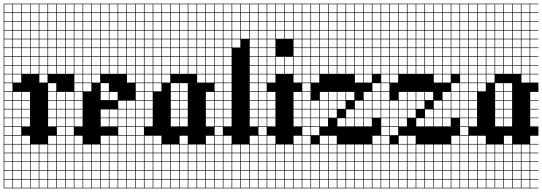

<svg xmlns="http://www.w3.org/2000/svg" viewBox="-20 -785 2945 1043"><path d="M0 238.1V-765.1H381V-761.9H336.5V-717.5H381V-714.3H336.5V-669.8H381V-666.7H336.5V-622.2H381V-619H336.5V-574.6H381V-571.4H336.5V-527H381V-523.8H336.5V-479.4H381V-476.2H336.5V-431.7H381V-428.6H336.5V-384.1H381V-285.7H336.5V-241.3H381V-238.1H336.5V-193.7H381V-190.5H336.5V-146H381V-142.9H336.5V-98.4H381V-95.2H336.5V-50.8H381V-47.6H336.5V-3.2H381V0H336.5V44.4H381V47.6H336.5V92.1H381V95.2H336.5V139.7H381V142.9H336.5V187.3H381V190.5H336.5V234.9H381V238.1ZM288.9 -717.5H333.3V-761.9H288.9ZM193.7 -717.5H238.1V-761.9H193.7ZM146 -717.5H190.5V-761.9H146ZM98.4 -717.5H142.9V-761.9H98.4ZM50.8 -717.5H95.2V-761.9H50.8ZM241.3 -717.5H285.7V-761.9H241.3ZM3.2 -717.5H47.6V-761.9H3.2ZM288.9 -669.8H333.3V-714.3H288.9ZM193.7 -669.8H238.1V-714.3H193.7ZM146 -669.8H190.5V-714.3H146ZM98.4 -669.8H142.9V-714.3H98.4ZM50.8 -669.8H95.2V-714.3H50.8ZM241.3 -669.8H285.7V-714.3H241.3ZM3.2 -669.8H47.6V-714.3H3.2ZM241.3 -622.2H285.7V-666.7H241.3ZM3.2 -622.2H47.6V-666.7H3.2ZM193.7 -622.2H238.1V-666.7H193.7ZM288.9 -622.2H333.3V-666.7H288.9ZM146 -622.2H190.5V-666.7H146ZM98.4 -622.2H142.9V-666.7H98.4ZM50.8 -622.2H95.2V-666.7H50.8ZM3.2 -574.6H47.6V-619H3.2ZM193.7 -574.6H238.1V-619H193.7ZM288.9 -574.6H333.3V-619H288.9ZM146 -574.6H190.5V-619H146ZM98.4 -574.6H142.9V-619H98.4ZM50.8 -574.6H95.2V-619H50.8ZM241.3 -574.6H285.7V-619H241.3ZM3.2 -527H47.6V-571.4H3.2ZM193.7 -527H238.1V-571.4H193.7ZM288.9 -527H333.3V-571.4H288.9ZM146 -527H190.5V-571.4H146ZM98.4 -527H142.9V-571.4H98.4ZM50.8 -527H95.2V-571.4H50.8ZM241.3 -527H285.7V-571.4H241.3ZM193.7 -479.4H238.1V-523.8H193.7ZM3.2 -479.4H47.6V-523.8H3.2ZM288.9 -479.4H333.3V-523.8H288.9ZM146 -479.4H190.5V-523.8H146ZM98.4 -479.4H142.9V-523.8H98.4ZM50.8 -479.4H95.2V-523.8H50.8ZM241.3 -479.4H285.7V-523.8H241.3ZM3.2 -431.7H47.6V-476.2H3.2ZM193.7 -431.7H238.1V-476.2H193.7ZM241.3 -431.7H285.7V-476.2H241.3ZM98.4 -431.7H142.9V-476.2H98.4ZM50.8 -431.7H95.2V-476.2H50.8ZM288.9 -431.7H333.3V-476.2H288.9ZM146 -431.7H190.5V-476.2H146ZM193.7 -384.1H238.1V-428.6H193.7ZM241.3 -384.1H285.7V-428.6H241.3ZM3.2 -384.1H47.6V-428.6H3.2ZM98.4 -384.1H142.9V-428.6H98.4ZM50.8 -384.1H95.2V-428.6H50.8ZM288.9 -384.1H333.3V-428.6H288.9ZM146 -384.1H190.5V-428.6H146ZM193.7 -336.5H238.1V-381H193.7ZM50.8 -336.5H95.2V-381H50.8ZM3.2 -336.5H47.6V-381H3.2ZM241.3 -288.9H285.7V-333.3H241.3ZM3.2 -288.9H47.6V-333.3H3.2ZM98.4 -241.3H142.9V-285.7H98.4ZM50.8 -241.3H95.2V-285.7H50.8ZM241.3 -241.3H285.7V-285.7H241.3ZM288.9 -241.3H333.3V-285.7H288.9ZM3.2 -241.3H47.6V-285.7H3.2ZM98.4 -193.7H142.9V-238.1H98.4ZM241.3 -193.7H285.7V-238.1H241.3ZM50.8 -193.7H95.2V-238.1H50.8ZM288.9 -193.7H333.3V-238.1H288.9ZM3.2 -193.7H47.6V-238.1H3.2ZM98.4 -146H142.9V-190.5H98.4ZM288.9 -146H333.3V-190.5H288.9ZM50.8 -146H95.2V-190.5H50.8ZM3.2 -146H47.6V-190.5H3.2ZM241.3 -146H285.7V-190.5H241.3ZM50.8 -98.4H95.2V-142.9H50.8ZM241.3 -98.4H285.7V-142.9H241.3ZM288.9 -98.4H333.3V-142.9H288.9ZM98.4 -98.4H142.9V-142.9H98.4ZM3.2 -98.4H47.6V-142.9H3.2ZM95.2 -95.2H50.8V-50.8H95.2ZM3.2 -50.8H47.6V-95.2H3.2ZM288.9 -50.8H333.3V-95.2H288.9ZM50.8 -3.2H95.2V-47.6H50.8ZM3.2 -3.2H47.6V-47.6H3.2ZM288.9 -3.2H333.3V-47.6H288.9ZM241.3 -3.2H285.7V-47.6H241.3ZM98.4 -3.2H142.9V-47.6H98.4ZM3.2 44.4H47.6V0H3.2ZM288.9 44.4H333.3V0H288.9ZM50.8 44.4H95.2V0H50.8ZM241.3 44.4H285.7V0H241.3ZM146 44.4H190.5V0H146ZM98.4 44.4H142.9V0H98.4ZM193.7 44.4H238.1V0H193.7ZM193.7 92.1H238.1V47.6H193.7ZM146 92.1H190.5V47.6H146ZM98.4 92.1H142.9V47.6H98.4ZM241.3 92.1H285.7V47.6H241.3ZM288.9 92.1H333.3V47.6H288.9ZM50.8 92.1H95.2V47.6H50.8ZM3.2 92.1H47.6V47.6H3.2ZM98.4 139.7H142.9V95.2H98.4ZM288.9 139.7H333.3V95.2H288.9ZM241.3 139.7H285.7V95.2H241.3ZM50.8 139.7H95.2V95.2H50.8ZM193.7 139.7H238.1V95.2H193.7ZM3.2 139.7H47.6V95.2H3.2ZM146 139.7H190.5V95.2H146ZM146 187.3H190.5V142.9H146ZM98.4 187.3H142.9V142.9H98.4ZM288.9 187.3H333.3V142.9H288.9ZM241.3 187.3H285.7V142.9H241.3ZM50.8 187.3H95.2V142.9H50.8ZM193.7 187.3H238.1V142.9H193.7ZM3.2 187.3H47.6V142.9H3.2ZM98.4 234.9H142.9V190.5H98.4ZM146 234.9H190.5V190.5H146ZM288.9 234.9H333.3V190.5H288.9ZM241.3 234.9H285.7V190.5H241.3ZM50.8 234.9H95.2V190.5H50.8ZM193.7 234.9H238.1V190.5H193.7ZM3.2 234.9H47.6V190.5H3.2Z M333.3 238.1V-765.1H714.3V-761.9H669.8V-717.5H714.3V-714.3H669.8V-669.8H714.3V-666.7H669.8V-622.2H714.3V-619H669.8V-574.6H714.3V-571.4H669.8V-527H714.3V-523.8H669.8V-479.4H714.3V-476.2H669.8V-431.7H714.3V-428.6H669.8V-384.1H714.3V-381H669.8V-336.5H714.3V-238.1H669.8V-193.7H714.3V-190.5H669.8V-146H714.3V-142.9H669.8V-98.4H714.3V-95.2H669.8V-50.8H714.3V-47.6H669.8V-3.2H714.3V0H669.8V44.4H714.3V47.6H669.8V92.1H714.3V95.2H669.8V139.7H714.3V142.9H669.8V187.3H714.3V190.5H669.8V234.9H714.3V238.1ZM622.2 -717.5H666.7V-761.9H622.2ZM384.1 -717.5H428.6V-761.9H384.1ZM574.6 -717.5H619V-761.9H574.6ZM479.4 -717.5H523.8V-761.9H479.4ZM431.7 -717.5H476.2V-761.9H431.7ZM527 -717.5H571.4V-761.9H527ZM336.5 -717.5H381V-761.9H336.5ZM622.2 -669.8H666.7V-714.3H622.2ZM431.7 -669.8H476.2V-714.3H431.7ZM479.4 -669.8H523.8V-714.3H479.4ZM574.6 -669.8H619V-714.3H574.6ZM384.1 -669.8H428.6V-714.3H384.1ZM527 -669.8H571.4V-714.3H527ZM336.5 -669.8H381V-714.3H336.5ZM622.2 -622.2H666.7V-666.7H622.2ZM431.7 -622.2H476.2V-666.7H431.7ZM479.4 -622.2H523.8V-666.7H479.4ZM574.6 -622.2H619V-666.7H574.6ZM384.1 -622.2H428.6V-666.7H384.1ZM527 -622.2H571.4V-666.7H527ZM336.5 -622.2H381V-666.7H336.5ZM527 -574.6H571.4V-619H527ZM574.6 -574.6H619V-619H574.6ZM622.2 -574.6H666.7V-619H622.2ZM336.5 -574.6H381V-619H336.5ZM431.7 -574.6H476.2V-619H431.7ZM479.4 -574.6H523.8V-619H479.4ZM384.1 -574.6H428.6V-619H384.1ZM527 -527H571.4V-571.4H527ZM384.1 -527H428.6V-571.4H384.1ZM574.6 -527H619V-571.4H574.6ZM479.4 -527H523.8V-571.4H479.4ZM431.7 -527H476.2V-571.4H431.7ZM336.5 -527H381V-571.4H336.5ZM622.2 -527H666.7V-571.4H622.2ZM527 -479.4H571.4V-523.8H527ZM384.1 -479.4H428.6V-523.8H384.1ZM574.6 -479.4H619V-523.8H574.6ZM622.2 -479.4H666.7V-523.8H622.2ZM336.5 -479.4H381V-523.8H336.5ZM479.4 -479.4H523.8V-523.8H479.4ZM431.7 -479.4H476.2V-523.8H431.7ZM527 -431.7H571.4V-476.2H527ZM384.1 -431.7H428.6V-476.2H384.1ZM336.5 -431.7H381V-476.2H336.5ZM622.2 -431.7H666.7V-476.2H622.2ZM479.4 -431.7H523.8V-476.2H479.4ZM431.7 -431.7H476.2V-476.2H431.7ZM574.6 -431.7H619V-476.2H574.6ZM527 -384.1H571.4V-428.6H527ZM336.5 -384.1H381V-428.6H336.5ZM384.1 -384.1H428.6V-428.6H384.1ZM622.2 -384.1H666.7V-428.6H622.2ZM479.4 -384.1H523.8V-428.6H479.4ZM431.7 -384.1H476.2V-428.6H431.7ZM574.6 -384.1H619V-428.6H574.6ZM479.4 -336.5H523.8V-381H479.4ZM336.5 -336.5H381V-381H336.5ZM384.1 -336.5H428.6V-381H384.1ZM431.7 -336.5H476.2V-381H431.7ZM336.5 -288.9H381V-333.3H336.5ZM527 -288.9H571.4V-333.3H527ZM431.7 -288.9H476.2V-333.3H431.7ZM384.1 -288.9H428.6V-333.3H384.1ZM384.1 -241.3H428.6V-285.7H384.1ZM336.5 -241.3H381V-285.7H336.5ZM574.6 -241.3H619V-285.7H574.6ZM527 -241.3H571.4V-285.7H527ZM336.5 -193.7H381V-238.1H336.5ZM622.2 -193.7H666.7V-238.1H622.2ZM384.1 -193.7H428.6V-238.1H384.1ZM336.5 -146H381V-190.5H336.5ZM622.2 -146H666.7V-190.5H622.2ZM574.6 -146H619V-190.5H574.6ZM384.1 -146H428.6V-190.5H384.1ZM527 -146H571.4V-190.5H527ZM336.5 -98.4H381V-142.9H336.5ZM622.2 -98.4H666.7V-142.9H622.2ZM574.6 -98.4H619V-142.9H574.6ZM384.1 -98.4H428.6V-142.9H384.1ZM527 -98.4H571.4V-142.9H527ZM381 -95.2H336.5V-50.8H381ZM622.2 -50.8H666.7V-95.2H622.2ZM527 -3.2H571.4V-47.6H527ZM384.1 -3.2H428.6V-47.6H384.1ZM622.2 -3.2H666.7V-47.6H622.2ZM574.6 -3.2H619V-47.6H574.6ZM336.5 -3.2H381V-47.6H336.5ZM479.4 44.4H523.8V0H479.4ZM527 44.4H571.4V0H527ZM384.1 44.4H428.6V0H384.1ZM622.2 44.4H666.7V0H622.2ZM574.6 44.4H619V0H574.6ZM431.7 44.4H476.2V0H431.7ZM336.5 44.4H381V0H336.5ZM384.1 92.1H428.6V47.6H384.1ZM622.2 92.1H666.7V47.6H622.2ZM574.6 92.1H619V47.6H574.6ZM527 92.1H571.4V47.6H527ZM336.5 92.1H381V47.6H336.5ZM431.7 92.1H476.2V47.6H431.7ZM479.4 92.1H523.8V47.6H479.4ZM574.6 139.7H619V95.2H574.6ZM384.1 139.7H428.6V95.2H384.1ZM622.2 139.7H666.7V95.2H622.2ZM527 139.7H571.4V95.2H527ZM431.7 139.7H476.2V95.2H431.7ZM479.4 139.7H523.8V95.2H479.4ZM336.5 139.7H381V95.2H336.5ZM384.1 187.3H428.6V142.9H384.1ZM622.2 187.3H666.7V142.9H622.2ZM574.6 187.3H619V142.9H574.6ZM527 187.3H571.4V142.9H527ZM431.7 187.3H476.2V142.9H431.7ZM336.5 187.3H381V142.9H336.5ZM479.4 187.3H523.8V142.9H479.4ZM622.2 234.9H666.7V190.5H622.2ZM384.1 234.9H428.6V190.5H384.1ZM574.6 234.9H619V190.5H574.6ZM527 234.9H571.4V190.5H527ZM431.7 234.9H476.2V190.5H431.7ZM479.4 234.9H523.8V190.5H479.4ZM336.5 234.9H381V190.5H336.5Z M714.3 238.1V-765.1H1142.9V-761.9H1098.4V-717.5H1142.9V-714.3H1098.4V-669.8H1142.9V-666.7H1098.4V-622.2H1142.9V-619H1098.4V-574.6H1142.9V-571.4H1098.4V-527H1142.9V-523.8H1098.4V-479.4H1142.9V-476.2H1098.4V-431.7H1142.9V-428.6H1098.4V-384.1H1142.9V-381H1098.4V-336.5H1142.9V-285.7H1098.4V-241.3H1142.9V-238.1H1098.4V-193.7H1142.9V-190.5H1098.4V-146H1142.9V-142.9H1098.4V-98.4H1142.9V-47.6H1098.4V-3.2H1142.9V0H1098.4V44.4H1142.9V47.6H1098.4V92.1H1142.9V95.2H1098.4V139.7H1142.9V142.9H1098.4V187.3H1142.9V190.5H1098.4V234.9H1142.9V238.1ZM1050.8 -717.5H1095.2V-761.9H1050.8ZM1003.2 -717.5H1047.6V-761.9H1003.2ZM955.6 -717.5H1000V-761.9H955.6ZM907.9 -717.5H952.4V-761.9H907.9ZM860.3 -717.5H904.8V-761.9H860.3ZM812.7 -717.5H857.1V-761.9H812.7ZM765.1 -717.5H809.5V-761.9H765.1ZM717.5 -717.5H761.9V-761.9H717.5ZM1050.8 -669.8H1095.2V-714.3H1050.8ZM1003.2 -669.8H1047.6V-714.3H1003.2ZM955.6 -669.8H1000V-714.3H955.6ZM907.9 -669.8H952.4V-714.3H907.9ZM860.3 -669.8H904.8V-714.3H860.3ZM812.7 -669.8H857.1V-714.3H812.7ZM717.5 -669.8H761.9V-714.3H717.5ZM765.1 -669.8H809.5V-714.3H765.1ZM1050.8 -622.2H1095.2V-666.7H1050.8ZM1003.2 -622.2H1047.6V-666.7H1003.2ZM955.6 -622.2H1000V-666.7H955.6ZM907.9 -622.2H952.4V-666.7H907.9ZM860.3 -622.2H904.8V-666.7H860.3ZM812.7 -622.2H857.1V-666.7H812.7ZM717.5 -622.2H761.9V-666.7H717.5ZM765.1 -622.2H809.5V-666.7H765.1ZM860.3 -574.6H904.8V-619H860.3ZM1050.8 -574.6H1095.2V-619H1050.8ZM907.9 -574.6H952.4V-619H907.9ZM812.7 -574.6H857.1V-619H812.7ZM1003.2 -574.6H1047.6V-619H1003.2ZM955.6 -574.6H1000V-619H955.6ZM765.1 -574.6H809.5V-619H765.1ZM717.5 -574.6H761.9V-619H717.5ZM955.6 -527H1000V-571.4H955.6ZM1050.8 -527H1095.2V-571.4H1050.8ZM907.9 -527H952.4V-571.4H907.9ZM717.5 -527H761.9V-571.4H717.5ZM860.3 -527H904.8V-571.4H860.3ZM812.7 -527H857.1V-571.4H812.7ZM1003.2 -527H1047.6V-571.4H1003.2ZM765.1 -527H809.5V-571.4H765.1ZM717.5 -479.4H761.9V-523.8H717.5ZM1050.8 -479.4H1095.2V-523.8H1050.8ZM765.1 -479.4H809.5V-523.8H765.1ZM955.6 -479.4H1000V-523.8H955.6ZM1003.2 -479.4H1047.6V-523.8H1003.2ZM812.7 -479.4H857.1V-523.8H812.7ZM860.3 -479.4H904.8V-523.8H860.3ZM907.9 -479.4H952.4V-523.8H907.9ZM765.1 -431.7H809.5V-476.2H765.1ZM860.3 -431.7H904.8V-476.2H860.3ZM955.6 -431.7H1000V-476.2H955.6ZM1003.2 -431.7H1047.6V-476.2H1003.2ZM717.5 -431.7H761.9V-476.2H717.5ZM812.7 -431.7H857.1V-476.2H812.7ZM907.9 -431.7H952.4V-476.2H907.9ZM1050.8 -431.7H1095.2V-476.2H1050.8ZM812.7 -384.1H857.1V-428.6H812.7ZM955.6 -384.1H1000V-428.6H955.6ZM1050.8 -384.1H1095.2V-428.6H1050.8ZM860.3 -384.1H904.8V-428.6H860.3ZM765.1 -384.1H809.5V-428.6H765.1ZM907.9 -384.1H952.4V-428.6H907.9ZM1003.2 -384.1H1047.6V-428.6H1003.2ZM717.5 -384.1H761.9V-428.6H717.5ZM812.7 -336.5H857.1V-381H812.7ZM1050.8 -336.5H1095.2V-381H1050.8ZM717.5 -336.5H761.9V-381H717.5ZM860.3 -336.5H904.8V-381H860.3ZM765.1 -336.5H809.5V-381H765.1ZM907.9 -288.9H952.4V-333.3H907.9ZM717.5 -288.9H761.9V-333.3H717.5ZM812.7 -288.9H857.1V-333.3H812.7ZM955.6 -288.9H1000V-333.3H955.6ZM765.1 -288.9H809.5V-333.3H765.1ZM955.6 -241.3H1000V-285.7H955.6ZM907.9 -241.3H952.4V-285.7H907.9ZM765.1 -241.3H809.5V-285.7H765.1ZM717.5 -241.3H761.9V-285.7H717.5ZM907.9 -193.7H952.4V-238.1H907.9ZM955.6 -193.7H1000V-238.1H955.6ZM765.1 -193.7H809.5V-238.1H765.1ZM717.5 -193.7H761.9V-238.1H717.5ZM907.9 -146H952.4V-190.5H907.9ZM765.1 -146H809.5V-190.5H765.1ZM717.5 -146H761.9V-190.5H717.5ZM955.6 -146H1000V-190.5H955.6ZM717.5 -98.4H761.9V-142.9H717.5ZM907.9 -98.4H952.4V-142.9H907.9ZM765.1 -98.4H809.5V-142.9H765.1ZM955.6 -98.4H1000V-142.9H955.6ZM717.5 -50.8H761.9V-95.2H717.5ZM857.1 -47.6H812.7V-3.2H857.1ZM955.6 -3.2H1000V-47.6H955.6ZM765.1 -3.2H809.5V-47.6H765.1ZM717.5 -3.2H761.9V-47.6H717.5ZM765.1 44.4H809.5V0H765.1ZM955.6 44.4H1000V0H955.6ZM1050.8 44.4H1095.2V0H1050.8ZM717.5 44.4H761.9V0H717.5ZM907.9 44.4H952.4V0H907.9ZM812.7 44.4H857.1V0H812.7ZM1003.2 44.4H1047.6V0H1003.2ZM860.3 44.4H904.8V0H860.3ZM765.1 92.1H809.5V47.6H765.1ZM717.5 92.1H761.9V47.6H717.5ZM860.3 92.1H904.8V47.6H860.3ZM955.6 92.1H1000V47.6H955.6ZM1050.8 92.1H1095.2V47.6H1050.8ZM1003.2 92.1H1047.6V47.6H1003.2ZM907.9 92.1H952.4V47.6H907.9ZM812.7 92.1H857.1V47.6H812.7ZM860.3 139.7H904.8V95.2H860.3ZM1050.8 139.7H1095.2V95.2H1050.8ZM1003.2 139.7H1047.6V95.2H1003.2ZM907.9 139.7H952.4V95.2H907.9ZM765.1 139.7H809.5V95.2H765.1ZM717.5 139.7H761.9V95.2H717.5ZM812.7 139.7H857.1V95.2H812.7ZM955.6 139.7H1000V95.2H955.6ZM860.3 187.3H904.8V142.9H860.3ZM1050.8 187.3H1095.2V142.9H1050.8ZM1003.2 187.3H1047.6V142.9H1003.2ZM812.7 187.3H857.1V142.9H812.7ZM765.1 187.3H809.5V142.9H765.1ZM955.6 187.3H1000V142.9H955.6ZM907.9 187.3H952.4V142.9H907.9ZM717.5 187.3H761.9V142.9H717.5ZM860.3 234.9H904.8V190.5H860.3ZM1050.8 234.9H1095.2V190.5H1050.8ZM1003.2 234.9H1047.6V190.5H1003.2ZM955.6 234.9H1000V190.5H955.6ZM812.7 234.9H857.1V190.5H812.7ZM765.1 234.9H809.5V190.5H765.1ZM717.5 234.9H761.9V190.5H717.5ZM907.9 234.9H952.4V190.5H907.9Z M1142.9 238.1V-765.1H1381V-761.9H1336.5V-717.5H1381V-714.3H1336.5V-669.8H1381V-666.7H1336.5V-622.2H1381V-619H1336.5V-574.6H1381V-571.4H1336.5V-527H1381V-523.8H1336.5V-479.4H1381V-476.2H1336.5V-431.7H1381V-428.6H1336.5V-384.1H1381V-381H1336.5V-336.5H1381V-333.3H1336.5V-288.9H1381V-285.7H1336.5V-241.3H1381V-238.1H1336.5V-193.7H1381V-190.5H1336.5V-146H1381V-142.9H1336.5V-98.4H1381V-47.6H1336.5V-3.2H1381V0H1336.5V44.4H1381V47.6H1336.5V92.1H1381V95.2H1336.5V139.7H1381V142.9H1336.5V187.3H1381V190.5H1336.5V234.9H1381V238.1ZM1288.9 -717.5H1333.3V-761.9H1288.9ZM1241.3 -717.5H1285.7V-761.9H1241.3ZM1193.7 -717.5H1238.1V-761.9H1193.7ZM1146 -717.5H1190.5V-761.9H1146ZM1288.9 -669.8H1333.3V-714.3H1288.9ZM1241.3 -669.8H1285.7V-714.3H1241.3ZM1193.7 -669.8H1238.1V-714.3H1193.7ZM1146 -669.8H1190.5V-714.3H1146ZM1288.9 -622.2H1333.3V-666.7H1288.9ZM1241.3 -622.2H1285.7V-666.7H1241.3ZM1193.7 -622.2H1238.1V-666.7H1193.7ZM1146 -622.2H1190.5V-666.7H1146ZM1288.9 -574.6H1333.3V-619H1288.9ZM1241.3 -574.6H1285.7V-619H1241.3ZM1193.7 -574.6H1238.1V-619H1193.7ZM1146 -574.6H1190.5V-619H1146ZM1241.3 -527H1285.7V-571.4H1241.3ZM1193.7 -527H1238.1V-571.4H1193.7ZM1146 -527H1190.5V-571.4H1146ZM1193.7 -479.4H1238.1V-523.8H1193.7ZM1146 -479.4H1190.5V-523.8H1146ZM1146 -431.7H1190.5V-476.2H1146ZM1193.7 -431.7H1238.1V-476.2H1193.7ZM1146 -384.1H1190.5V-428.6H1146ZM1193.7 -384.1H1238.1V-428.6H1193.7ZM1146 -336.5H1190.5V-381H1146ZM1193.7 -336.5H1238.1V-381H1193.7ZM1146 -288.9H1190.5V-333.3H1146ZM1193.7 -288.9H1238.1V-333.3H1193.7ZM1146 -241.3H1190.5V-285.7H1146ZM1193.7 -241.3H1238.1V-285.7H1193.7ZM1193.7 -193.7H1238.1V-238.1H1193.7ZM1146 -193.7H1190.5V-238.1H1146ZM1193.7 -146H1238.1V-190.5H1193.7ZM1146 -146H1190.5V-190.5H1146ZM1193.7 -98.4H1238.1V-142.9H1193.7ZM1146 -98.4H1190.5V-142.9H1146ZM1146 -50.8H1190.5V-95.2H1146ZM1146 -3.2H1190.5V-47.6H1146ZM1238.1 -47.6H1193.7V-3.2H1238.1ZM1193.7 44.4H1238.1V0H1193.7ZM1241.3 44.4H1285.7V0H1241.3ZM1146 44.4H1190.5V0H1146ZM1288.9 44.4H1333.3V0H1288.9ZM1193.7 92.1H1238.1V47.6H1193.7ZM1241.3 92.1H1285.7V47.6H1241.3ZM1146 92.1H1190.5V47.6H1146ZM1288.9 92.1H1333.3V47.6H1288.9ZM1193.7 139.7H1238.1V95.2H1193.7ZM1241.3 139.7H1285.7V95.2H1241.3ZM1288.9 139.7H1333.3V95.2H1288.9ZM1146 139.7H1190.5V95.2H1146ZM1193.7 187.3H1238.1V142.9H1193.7ZM1241.3 187.3H1285.7V142.9H1241.3ZM1288.9 187.3H1333.3V142.9H1288.9ZM1146 187.3H1190.5V142.9H1146ZM1193.7 234.9H1238.1V190.5H1193.7ZM1241.3 234.9H1285.7V190.5H1241.3ZM1288.9 234.9H1333.3V190.5H1288.9ZM1146 234.9H1190.5V190.5H1146Z M1381 238.1V-765.1H1619V-761.9H1574.6V-717.5H1619V-714.3H1574.6V-669.8H1619V-666.7H1574.6V-622.2H1619V-619H1574.6V-574.6H1619V-571.4H1574.6V-527H1619V-523.8H1574.6V-479.4H1619V-476.2H1574.6V-431.7H1619V-428.6H1574.6V-384.1H1619V-381H1574.6V-336.5H1619V-285.7H1574.6V-241.3H1619V-238.1H1574.6V-193.7H1619V-190.5H1574.6V-146H1619V-142.9H1574.6V-98.4H1619V-47.6H1574.6V-3.2H1619V0H1574.6V44.4H1619V47.6H1574.6V92.1H1619V95.2H1574.6V139.7H1619V142.9H1574.6V187.3H1619V190.5H1574.6V234.9H1619V238.1ZM1527 -717.5H1571.4V-761.9H1527ZM1479.4 -717.5H1523.8V-761.9H1479.4ZM1431.7 -717.5H1476.2V-761.9H1431.7ZM1384.1 -717.5H1428.6V-761.9H1384.1ZM1527 -669.8H1571.4V-714.3H1527ZM1479.4 -669.8H1523.8V-714.3H1479.4ZM1431.7 -669.8H1476.2V-714.3H1431.7ZM1384.1 -669.8H1428.6V-714.3H1384.1ZM1527 -622.2H1571.4V-666.7H1527ZM1479.4 -622.2H1523.8V-666.7H1479.4ZM1431.7 -622.2H1476.2V-666.7H1431.7ZM1384.1 -622.2H1428.6V-666.7H1384.1ZM1527 -574.6H1571.4V-619H1527ZM1431.7 -574.6H1476.2V-619H1431.7ZM1479.4 -574.6H1523.8V-619H1479.4ZM1384.1 -574.6H1428.6V-619H1384.1ZM1431.7 -527H1476.2V-571.4H1431.7ZM1384.1 -527H1428.6V-571.4H1384.1ZM1384.1 -479.4H1428.6V-523.8H1384.1ZM1431.7 -479.4H1476.2V-523.8H1431.7ZM1384.1 -431.7H1428.6V-476.2H1384.1ZM1479.4 -431.7H1523.8V-476.2H1479.4ZM1527 -431.7H1571.4V-476.2H1527ZM1431.7 -431.7H1476.2V-476.2H1431.7ZM1384.1 -384.1H1428.6V-428.6H1384.1ZM1479.4 -384.1H1523.8V-428.6H1479.4ZM1527 -384.1H1571.4V-428.6H1527ZM1431.7 -384.1H1476.2V-428.6H1431.7ZM1384.1 -336.5H1428.6V-381H1384.1ZM1431.7 -336.5H1476.2V-381H1431.7ZM1384.1 -288.9H1428.6V-333.3H1384.1ZM1431.7 -241.3H1476.2V-285.7H1431.7ZM1384.1 -241.3H1428.6V-285.7H1384.1ZM1431.7 -193.7H1476.2V-238.1H1431.7ZM1384.1 -193.7H1428.6V-238.1H1384.1ZM1431.7 -146H1476.2V-190.5H1431.7ZM1384.1 -146H1428.6V-190.5H1384.1ZM1431.7 -98.4H1476.2V-142.9H1431.7ZM1384.1 -98.4H1428.6V-142.9H1384.1ZM1428.6 -95.2H1384.1V-50.8H1428.6ZM1431.7 -3.2H1476.2V-47.6H1431.7ZM1384.1 -3.2H1428.6V-47.6H1384.1ZM1431.7 44.4H1476.2V0H1431.7ZM1479.4 44.4H1523.8V0H1479.4ZM1527 44.4H1571.4V0H1527ZM1384.1 44.4H1428.6V0H1384.1ZM1431.7 92.1H1476.2V47.6H1431.7ZM1479.4 92.1H1523.8V47.6H1479.4ZM1527 92.1H1571.4V47.6H1527ZM1384.1 92.1H1428.6V47.6H1384.1ZM1431.7 139.7H1476.2V95.2H1431.7ZM1479.4 139.7H1523.8V95.2H1479.4ZM1527 139.7H1571.4V95.2H1527ZM1384.1 139.7H1428.6V95.2H1384.1ZM1431.7 187.3H1476.2V142.9H1431.7ZM1479.4 187.3H1523.8V142.9H1479.4ZM1527 187.3H1571.4V142.9H1527ZM1384.1 187.3H1428.6V142.9H1384.1ZM1479.4 234.9H1523.8V190.5H1479.4ZM1431.7 234.9H1476.2V190.5H1431.7ZM1527 234.9H1571.4V190.5H1527ZM1384.1 234.9H1428.6V190.5H1384.1Z M1619 238.1V-765.1H2047.6V-761.9H2003.2V-717.5H2047.6V-714.3H2003.2V-669.8H2047.6V-666.7H2003.2V-622.2H2047.6V-619H2003.2V-574.6H2047.6V-571.4H2003.2V-527H2047.6V-523.8H2003.2V-479.4H2047.6V-476.2H2003.2V-431.7H2047.6V-428.6H2003.2V-384.1H2047.6V-333.3H2003.2V-288.9H2047.6V-285.7H2003.2V-241.3H2047.6V-238.1H2003.2V-193.7H2047.6V-190.5H2003.2V-146H2047.6V-47.6H2003.2V-3.2H2047.6V0H2003.2V44.4H2047.6V47.6H2003.2V92.1H2047.6V95.2H2003.2V139.7H2047.6V142.9H2003.2V187.3H2047.6V190.5H2003.2V234.9H2047.6V238.1ZM1955.6 -717.5H2000V-761.9H1955.6ZM1907.9 -717.5H1952.4V-761.9H1907.9ZM1860.3 -717.5H1904.8V-761.9H1860.3ZM1669.8 -717.5H1714.3V-761.9H1669.8ZM1812.7 -717.5H1857.1V-761.9H1812.7ZM1765.1 -717.5H1809.5V-761.9H1765.1ZM1622.2 -717.5H1666.7V-761.9H1622.2ZM1717.5 -717.5H1761.9V-761.9H1717.5ZM1955.6 -669.8H2000V-714.3H1955.6ZM1907.9 -669.8H1952.4V-714.3H1907.9ZM1669.8 -669.8H1714.3V-714.3H1669.8ZM1860.3 -669.8H1904.8V-714.3H1860.3ZM1812.7 -669.8H1857.1V-714.3H1812.7ZM1765.1 -669.8H1809.5V-714.3H1765.1ZM1717.5 -669.8H1761.9V-714.3H1717.5ZM1622.2 -669.8H1666.7V-714.3H1622.2ZM1955.6 -622.2H2000V-666.7H1955.6ZM1669.8 -622.2H1714.3V-666.7H1669.8ZM1907.9 -622.2H1952.4V-666.7H1907.9ZM1860.3 -622.2H1904.8V-666.7H1860.3ZM1812.7 -622.2H1857.1V-666.7H1812.7ZM1717.5 -622.2H1761.9V-666.7H1717.5ZM1622.2 -622.2H1666.7V-666.7H1622.2ZM1765.1 -622.2H1809.5V-666.7H1765.1ZM1765.1 -574.6H1809.5V-619H1765.1ZM1622.2 -574.6H1666.7V-619H1622.2ZM1812.7 -574.6H1857.1V-619H1812.7ZM1717.5 -574.6H1761.9V-619H1717.5ZM1860.3 -574.6H1904.8V-619H1860.3ZM1907.9 -574.6H1952.4V-619H1907.9ZM1955.6 -574.6H2000V-619H1955.6ZM1669.8 -574.6H1714.3V-619H1669.8ZM1765.1 -527H1809.5V-571.4H1765.1ZM1955.6 -527H2000V-571.4H1955.6ZM1669.8 -527H1714.3V-571.4H1669.8ZM1907.9 -527H1952.4V-571.4H1907.9ZM1860.3 -527H1904.8V-571.4H1860.3ZM1812.7 -527H1857.1V-571.4H1812.7ZM1622.2 -527H1666.7V-571.4H1622.2ZM1717.5 -527H1761.9V-571.4H1717.5ZM1669.8 -479.4H1714.3V-523.8H1669.8ZM1955.6 -479.4H2000V-523.8H1955.6ZM1907.9 -479.4H1952.4V-523.8H1907.9ZM1860.3 -479.4H1904.8V-523.8H1860.3ZM1812.7 -479.4H1857.1V-523.8H1812.7ZM1622.2 -479.4H1666.7V-523.8H1622.2ZM1765.1 -479.4H1809.5V-523.8H1765.1ZM1717.5 -479.4H1761.9V-523.8H1717.5ZM1622.2 -431.7H1666.7V-476.2H1622.2ZM1717.5 -431.7H1761.9V-476.2H1717.5ZM1669.8 -431.7H1714.3V-476.2H1669.8ZM1955.6 -431.7H2000V-476.2H1955.6ZM1907.9 -431.7H1952.4V-476.2H1907.9ZM1860.3 -431.7H1904.8V-476.2H1860.3ZM1812.7 -431.7H1857.1V-476.2H1812.7ZM1765.1 -431.7H1809.5V-476.2H1765.1ZM1717.5 -384.1H1761.9V-428.6H1717.5ZM1955.6 -384.1H2000V-428.6H1955.6ZM1907.9 -384.1H1952.4V-428.6H1907.9ZM1860.3 -384.1H1904.8V-428.6H1860.3ZM1622.2 -384.1H1666.7V-428.6H1622.2ZM1812.7 -384.1H1857.1V-428.6H1812.7ZM1669.8 -384.1H1714.3V-428.6H1669.8ZM1765.1 -384.1H1809.5V-428.6H1765.1ZM2000 -381H1955.6V-336.5H2000ZM1669.8 -336.5H1714.3V-381H1669.8ZM1907.9 -336.5H1952.4V-381H1907.9ZM1622.2 -336.5H1666.7V-381H1622.2ZM1622.2 -288.9H1666.7V-333.3H1622.2ZM1717.5 -241.3H1761.9V-285.7H1717.5ZM1765.1 -241.3H1809.5V-285.7H1765.1ZM1955.6 -241.3H2000V-285.7H1955.6ZM1622.2 -241.3H1666.7V-285.7H1622.2ZM1860.3 -241.3H1904.8V-285.7H1860.3ZM1812.7 -241.3H1857.1V-285.7H1812.7ZM1955.6 -193.7H2000V-238.1H1955.6ZM1669.8 -193.7H1714.3V-238.1H1669.8ZM1907.9 -193.7H1952.4V-238.1H1907.9ZM1622.2 -193.7H1666.7V-238.1H1622.2ZM1717.5 -193.7H1761.9V-238.1H1717.5ZM1765.1 -193.7H1809.5V-238.1H1765.1ZM1812.7 -193.7H1857.1V-238.1H1812.7ZM1622.2 -146H1666.7V-190.5H1622.2ZM1765.1 -146H1809.5V-190.5H1765.1ZM1717.5 -146H1761.9V-190.5H1717.5ZM1955.6 -146H2000V-190.5H1955.6ZM1669.8 -146H1714.3V-190.5H1669.8ZM1907.9 -146H1952.4V-190.5H1907.9ZM1860.3 -146H1904.8V-190.5H1860.3ZM1907.9 -98.4H1952.4V-142.9H1907.9ZM1717.5 -98.4H1761.9V-142.9H1717.5ZM1955.6 -98.4H2000V-142.9H1955.6ZM1860.3 -98.4H1904.8V-142.9H1860.3ZM1622.2 -98.4H1666.7V-142.9H1622.2ZM1812.7 -98.4H1857.1V-142.9H1812.7ZM1669.8 -98.4H1714.3V-142.9H1669.8ZM1669.8 -50.8H1714.3V-95.2H1669.8ZM1622.2 -50.8H1666.7V-95.2H1622.2ZM1765.1 -3.2H1809.5V-47.6H1765.1ZM1622.2 -3.2H1666.7V-47.6H1622.2ZM1717.5 -3.2H1761.9V-47.6H1717.5ZM1812.7 44.4H1857.1V0H1812.7ZM1860.3 44.4H1904.8V0H1860.3ZM1669.8 44.4H1714.3V0H1669.8ZM1907.9 44.4H1952.4V0H1907.9ZM1765.1 44.4H1809.5V0H1765.1ZM1717.5 44.4H1761.9V0H1717.5ZM1955.6 44.4H2000V0H1955.6ZM1622.2 44.4H1666.7V0H1622.2ZM1812.7 92.1H1857.1V47.6H1812.7ZM1907.9 92.1H1952.4V47.6H1907.9ZM1860.3 92.1H1904.8V47.6H1860.3ZM1717.5 92.1H1761.9V47.6H1717.5ZM1765.1 92.1H1809.5V47.6H1765.1ZM1669.8 92.1H1714.3V47.6H1669.8ZM1955.6 92.1H2000V47.6H1955.6ZM1622.2 92.1H1666.7V47.6H1622.2ZM1622.2 139.7H1666.7V95.2H1622.2ZM1717.5 139.7H1761.9V95.2H1717.5ZM1765.1 139.7H1809.5V95.2H1765.1ZM1812.7 139.7H1857.1V95.2H1812.7ZM1907.9 139.7H1952.4V95.2H1907.9ZM1669.8 139.7H1714.3V95.2H1669.8ZM1860.3 139.7H1904.8V95.2H1860.3ZM1955.6 139.7H2000V95.2H1955.6ZM1955.6 187.3H2000V142.9H1955.6ZM1765.1 187.3H1809.5V142.9H1765.1ZM1860.3 187.3H1904.8V142.9H1860.3ZM1669.8 187.3H1714.3V142.9H1669.8ZM1907.9 187.3H1952.4V142.9H1907.9ZM1717.5 187.3H1761.9V142.9H1717.5ZM1812.7 187.3H1857.1V142.9H1812.7ZM1622.2 187.3H1666.7V142.9H1622.2ZM1955.6 234.9H2000V190.5H1955.6ZM1765.1 234.9H1809.5V190.5H1765.1ZM1717.5 234.9H1761.9V190.5H1717.5ZM1669.8 234.9H1714.3V190.5H1669.8ZM1907.9 234.9H1952.4V190.5H1907.9ZM1812.7 234.9H1857.1V190.5H1812.7ZM1622.2 234.9H1666.7V190.5H1622.2ZM1860.3 234.9H1904.8V190.5H1860.3Z M2047.6 238.1V-765.1H2476.2V-761.9H2431.7V-717.5H2476.2V-714.3H2431.7V-669.8H2476.2V-666.7H2431.7V-622.2H2476.2V-619H2431.7V-574.6H2476.2V-571.4H2431.7V-527H2476.2V-523.8H2431.7V-479.4H2476.2V-476.2H2431.7V-431.7H2476.2V-428.6H2431.7V-384.1H2476.2V-333.3H2431.7V-288.9H2476.2V-285.7H2431.7V-241.3H2476.2V-238.1H2431.7V-193.7H2476.2V-190.5H2431.7V-146H2476.2V-47.6H2431.7V-3.2H2476.2V0H2431.7V44.4H2476.2V47.6H2431.7V92.1H2476.2V95.2H2431.7V139.7H2476.2V142.9H2431.7V187.3H2476.2V190.5H2431.7V234.9H2476.2V238.1ZM2384.1 -717.5H2428.6V-761.9H2384.1ZM2336.5 -717.5H2381V-761.9H2336.5ZM2288.9 -717.5H2333.3V-761.9H2288.9ZM2098.4 -717.5H2142.9V-761.9H2098.4ZM2241.3 -717.5H2285.7V-761.9H2241.3ZM2193.7 -717.5H2238.1V-761.9H2193.7ZM2050.8 -717.5H2095.2V-761.9H2050.8ZM2146 -717.5H2190.5V-761.9H2146ZM2384.1 -669.8H2428.6V-714.3H2384.1ZM2336.5 -669.8H2381V-714.3H2336.5ZM2098.4 -669.8H2142.9V-714.3H2098.4ZM2288.9 -669.8H2333.3V-714.3H2288.9ZM2241.3 -669.8H2285.7V-714.3H2241.3ZM2193.7 -669.8H2238.1V-714.3H2193.7ZM2146 -669.8H2190.5V-714.3H2146ZM2050.8 -669.8H2095.2V-714.3H2050.8ZM2384.1 -622.2H2428.6V-666.7H2384.1ZM2098.4 -622.2H2142.9V-666.7H2098.4ZM2336.5 -622.2H2381V-666.7H2336.5ZM2288.9 -622.2H2333.3V-666.7H2288.9ZM2241.3 -622.2H2285.7V-666.7H2241.3ZM2146 -622.2H2190.5V-666.7H2146ZM2050.8 -622.2H2095.2V-666.7H2050.8ZM2193.7 -622.2H2238.1V-666.7H2193.7ZM2193.7 -574.6H2238.1V-619H2193.7ZM2050.8 -574.6H2095.2V-619H2050.8ZM2241.3 -574.6H2285.7V-619H2241.3ZM2146 -574.6H2190.5V-619H2146ZM2288.9 -574.6H2333.3V-619H2288.9ZM2336.5 -574.6H2381V-619H2336.5ZM2384.1 -574.6H2428.6V-619H2384.1ZM2098.4 -574.6H2142.9V-619H2098.4ZM2193.7 -527H2238.1V-571.4H2193.7ZM2384.1 -527H2428.6V-571.4H2384.1ZM2098.4 -527H2142.9V-571.4H2098.4ZM2336.5 -527H2381V-571.4H2336.5ZM2288.9 -527H2333.3V-571.4H2288.9ZM2241.3 -527H2285.7V-571.4H2241.3ZM2050.8 -527H2095.2V-571.4H2050.8ZM2146 -527H2190.5V-571.4H2146ZM2098.4 -479.4H2142.9V-523.8H2098.4ZM2384.1 -479.4H2428.6V-523.8H2384.1ZM2336.5 -479.4H2381V-523.8H2336.5ZM2288.9 -479.4H2333.3V-523.8H2288.9ZM2241.3 -479.4H2285.7V-523.8H2241.3ZM2050.8 -479.4H2095.2V-523.8H2050.8ZM2193.7 -479.4H2238.1V-523.8H2193.7ZM2146 -479.4H2190.5V-523.8H2146ZM2050.8 -431.7H2095.2V-476.2H2050.8ZM2146 -431.7H2190.5V-476.2H2146ZM2098.4 -431.7H2142.9V-476.2H2098.4ZM2384.1 -431.7H2428.6V-476.2H2384.1ZM2336.5 -431.7H2381V-476.2H2336.5ZM2288.9 -431.7H2333.3V-476.2H2288.9ZM2241.3 -431.7H2285.7V-476.2H2241.3ZM2193.7 -431.7H2238.1V-476.2H2193.7ZM2146 -384.1H2190.5V-428.6H2146ZM2384.1 -384.1H2428.6V-428.6H2384.1ZM2336.5 -384.1H2381V-428.6H2336.5ZM2288.9 -384.1H2333.3V-428.6H2288.9ZM2050.8 -384.1H2095.2V-428.6H2050.8ZM2241.3 -384.1H2285.7V-428.6H2241.3ZM2098.4 -384.1H2142.9V-428.6H2098.4ZM2193.7 -384.1H2238.1V-428.6H2193.7ZM2428.6 -381H2384.1V-336.5H2428.6ZM2098.4 -336.5H2142.9V-381H2098.4ZM2336.5 -336.5H2381V-381H2336.5ZM2050.8 -336.5H2095.2V-381H2050.8ZM2050.8 -288.9H2095.2V-333.3H2050.8ZM2146 -241.3H2190.5V-285.7H2146ZM2193.7 -241.3H2238.1V-285.7H2193.7ZM2384.1 -241.3H2428.6V-285.7H2384.1ZM2050.8 -241.3H2095.2V-285.7H2050.8ZM2288.9 -241.3H2333.3V-285.7H2288.9ZM2241.3 -241.3H2285.7V-285.7H2241.3ZM2384.1 -193.7H2428.6V-238.1H2384.1ZM2098.4 -193.7H2142.9V-238.1H2098.4ZM2336.5 -193.7H2381V-238.1H2336.5ZM2050.8 -193.7H2095.2V-238.1H2050.8ZM2146 -193.7H2190.5V-238.1H2146ZM2193.7 -193.7H2238.1V-238.1H2193.7ZM2241.3 -193.7H2285.7V-238.1H2241.3ZM2050.8 -146H2095.2V-190.5H2050.8ZM2193.7 -146H2238.1V-190.5H2193.7ZM2146 -146H2190.5V-190.5H2146ZM2384.1 -146H2428.6V-190.5H2384.1ZM2098.4 -146H2142.9V-190.5H2098.4ZM2336.5 -146H2381V-190.5H2336.5ZM2288.9 -146H2333.3V-190.5H2288.9ZM2336.5 -98.4H2381V-142.9H2336.5ZM2146 -98.4H2190.5V-142.9H2146ZM2384.1 -98.4H2428.6V-142.9H2384.1ZM2288.9 -98.4H2333.3V-142.9H2288.9ZM2050.8 -98.4H2095.2V-142.9H2050.8ZM2241.3 -98.4H2285.7V-142.9H2241.3ZM2098.4 -98.4H2142.9V-142.9H2098.4ZM2098.4 -50.8H2142.9V-95.2H2098.4ZM2050.8 -50.8H2095.2V-95.2H2050.8ZM2193.7 -3.2H2238.1V-47.6H2193.7ZM2050.8 -3.2H2095.2V-47.6H2050.8ZM2146 -3.2H2190.5V-47.6H2146ZM2241.3 44.4H2285.7V0H2241.3ZM2288.9 44.4H2333.3V0H2288.9ZM2098.4 44.4H2142.9V0H2098.4ZM2336.5 44.4H2381V0H2336.5ZM2193.7 44.4H2238.1V0H2193.7ZM2146 44.4H2190.5V0H2146ZM2384.1 44.4H2428.6V0H2384.1ZM2050.8 44.4H2095.2V0H2050.8ZM2241.3 92.1H2285.7V47.6H2241.3ZM2336.5 92.1H2381V47.6H2336.5ZM2288.9 92.1H2333.3V47.6H2288.9ZM2146 92.1H2190.5V47.6H2146ZM2193.7 92.1H2238.1V47.6H2193.7ZM2098.4 92.1H2142.9V47.6H2098.4ZM2384.1 92.1H2428.6V47.6H2384.1ZM2050.8 92.1H2095.2V47.6H2050.8ZM2050.8 139.7H2095.2V95.2H2050.8ZM2146 139.7H2190.5V95.2H2146ZM2193.7 139.7H2238.1V95.2H2193.7ZM2241.3 139.7H2285.7V95.2H2241.3ZM2336.5 139.7H2381V95.2H2336.5ZM2098.4 139.7H2142.9V95.2H2098.4ZM2288.9 139.7H2333.3V95.2H2288.9ZM2384.1 139.7H2428.6V95.2H2384.1ZM2384.1 187.3H2428.6V142.9H2384.1ZM2193.7 187.3H2238.1V142.9H2193.7ZM2288.9 187.3H2333.3V142.9H2288.9ZM2098.4 187.3H2142.9V142.9H2098.4ZM2336.5 187.3H2381V142.9H2336.5ZM2146 187.3H2190.5V142.9H2146ZM2241.3 187.3H2285.7V142.9H2241.3ZM2050.8 187.3H2095.2V142.9H2050.8ZM2384.1 234.9H2428.6V190.5H2384.1ZM2193.7 234.9H2238.1V190.5H2193.7ZM2146 234.9H2190.5V190.5H2146ZM2098.4 234.9H2142.9V190.5H2098.4ZM2336.5 234.9H2381V190.5H2336.5ZM2241.3 234.9H2285.7V190.5H2241.3ZM2050.8 234.9H2095.2V190.5H2050.8ZM2288.9 234.9H2333.3V190.5H2288.9Z M2476.2 238.1V-765.1H2904.8V-761.9H2860.3V-717.5H2904.8V-714.3H2860.3V-669.8H2904.8V-666.7H2860.3V-622.2H2904.8V-619H2860.3V-574.6H2904.8V-571.4H2860.3V-527H2904.8V-523.8H2860.3V-479.4H2904.8V-476.2H2860.3V-431.7H2904.8V-428.6H2860.3V-384.1H2904.8V-381H2860.3V-336.5H2904.8V-285.7H2860.3V-241.3H2904.8V-238.1H2860.3V-193.7H2904.8V-190.5H2860.3V-146H2904.8V-142.9H2860.3V-98.4H2904.8V-47.6H2860.3V-3.2H2904.8V0H2860.3V44.4H2904.8V47.6H2860.3V92.1H2904.8V95.2H2860.3V139.7H2904.8V142.9H2860.3V187.3H2904.8V190.5H2860.3V234.9H2904.8V238.1ZM2812.7 -717.5H2857.1V-761.9H2812.7ZM2765.1 -717.5H2809.5V-761.9H2765.1ZM2717.5 -717.5H2761.9V-761.9H2717.5ZM2669.8 -717.5H2714.3V-761.9H2669.8ZM2622.2 -717.5H2666.7V-761.9H2622.2ZM2574.6 -717.5H2619V-761.9H2574.6ZM2527 -717.5H2571.4V-761.9H2527ZM2479.4 -717.5H2523.8V-761.9H2479.4ZM2812.7 -669.8H2857.1V-714.3H2812.7ZM2765.1 -669.8H2809.5V-714.3H2765.1ZM2717.5 -669.8H2761.9V-714.3H2717.5ZM2669.8 -669.8H2714.3V-714.3H2669.8ZM2622.2 -669.8H2666.7V-714.3H2622.2ZM2574.6 -669.8H2619V-714.3H2574.6ZM2479.4 -669.8H2523.8V-714.3H2479.4ZM2527 -669.8H2571.4V-714.3H2527ZM2812.7 -622.2H2857.1V-666.7H2812.7ZM2765.1 -622.2H2809.5V-666.7H2765.1ZM2717.5 -622.2H2761.9V-666.7H2717.5ZM2669.8 -622.2H2714.3V-666.7H2669.8ZM2622.2 -622.2H2666.7V-666.7H2622.2ZM2574.6 -622.2H2619V-666.7H2574.6ZM2479.4 -622.2H2523.8V-666.7H2479.4ZM2527 -622.2H2571.4V-666.7H2527ZM2622.2 -574.6H2666.7V-619H2622.2ZM2812.7 -574.6H2857.1V-619H2812.7ZM2669.8 -574.6H2714.3V-619H2669.8ZM2574.6 -574.6H2619V-619H2574.6ZM2765.1 -574.6H2809.5V-619H2765.1ZM2717.5 -574.6H2761.9V-619H2717.5ZM2527 -574.6H2571.4V-619H2527ZM2479.4 -574.6H2523.8V-619H2479.4ZM2717.5 -527H2761.9V-571.4H2717.5ZM2812.7 -527H2857.1V-571.4H2812.7ZM2669.8 -527H2714.3V-571.4H2669.8ZM2479.4 -527H2523.8V-571.4H2479.4ZM2622.2 -527H2666.7V-571.4H2622.2ZM2574.6 -527H2619V-571.4H2574.6ZM2765.1 -527H2809.5V-571.4H2765.1ZM2527 -527H2571.4V-571.4H2527ZM2479.4 -479.4H2523.8V-523.8H2479.4ZM2812.7 -479.4H2857.1V-523.8H2812.7ZM2527 -479.4H2571.4V-523.8H2527ZM2717.5 -479.4H2761.9V-523.8H2717.5ZM2765.1 -479.4H2809.5V-523.8H2765.1ZM2574.6 -479.4H2619V-523.8H2574.6ZM2622.2 -479.4H2666.7V-523.8H2622.2ZM2669.8 -479.4H2714.3V-523.8H2669.8ZM2527 -431.7H2571.4V-476.2H2527ZM2622.2 -431.7H2666.7V-476.2H2622.2ZM2717.5 -431.7H2761.9V-476.2H2717.5ZM2765.1 -431.7H2809.5V-476.2H2765.1ZM2479.4 -431.7H2523.8V-476.2H2479.4ZM2574.6 -431.7H2619V-476.2H2574.6ZM2669.8 -431.7H2714.3V-476.2H2669.8ZM2812.7 -431.7H2857.1V-476.2H2812.7ZM2574.6 -384.1H2619V-428.6H2574.6ZM2717.5 -384.1H2761.9V-428.6H2717.5ZM2812.7 -384.1H2857.1V-428.6H2812.7ZM2622.2 -384.1H2666.7V-428.6H2622.2ZM2527 -384.1H2571.4V-428.6H2527ZM2669.8 -384.1H2714.3V-428.6H2669.8ZM2765.1 -384.1H2809.5V-428.6H2765.1ZM2479.4 -384.1H2523.8V-428.6H2479.4ZM2574.6 -336.5H2619V-381H2574.6ZM2812.7 -336.5H2857.1V-381H2812.7ZM2479.4 -336.5H2523.8V-381H2479.4ZM2622.2 -336.5H2666.7V-381H2622.2ZM2527 -336.5H2571.4V-381H2527ZM2669.8 -288.9H2714.3V-333.3H2669.8ZM2479.4 -288.9H2523.8V-333.3H2479.4ZM2574.6 -288.9H2619V-333.3H2574.6ZM2717.5 -288.9H2761.9V-333.3H2717.5ZM2527 -288.9H2571.4V-333.3H2527ZM2717.5 -241.3H2761.9V-285.7H2717.5ZM2669.8 -241.3H2714.3V-285.7H2669.8ZM2527 -241.3H2571.4V-285.7H2527ZM2479.4 -241.3H2523.8V-285.7H2479.4ZM2669.8 -193.7H2714.3V-238.1H2669.8ZM2717.5 -193.7H2761.9V-238.1H2717.5ZM2527 -193.7H2571.4V-238.1H2527ZM2479.4 -193.7H2523.8V-238.1H2479.4ZM2669.8 -146H2714.3V-190.5H2669.8ZM2527 -146H2571.4V-190.5H2527ZM2479.4 -146H2523.8V-190.5H2479.4ZM2717.5 -146H2761.9V-190.5H2717.5ZM2479.4 -98.4H2523.8V-142.9H2479.4ZM2669.8 -98.4H2714.3V-142.9H2669.8ZM2527 -98.4H2571.4V-142.9H2527ZM2717.5 -98.4H2761.9V-142.9H2717.5ZM2479.4 -50.8H2523.8V-95.2H2479.4ZM2619 -47.6H2574.6V-3.2H2619ZM2717.5 -3.2H2761.9V-47.6H2717.5ZM2527 -3.2H2571.4V-47.6H2527ZM2479.4 -3.2H2523.8V-47.6H2479.4ZM2527 44.4H2571.4V0H2527ZM2717.5 44.4H2761.9V0H2717.5ZM2812.7 44.4H2857.1V0H2812.7ZM2479.4 44.4H2523.8V0H2479.4ZM2669.8 44.4H2714.3V0H2669.8ZM2574.6 44.4H2619V0H2574.6ZM2765.1 44.4H2809.5V0H2765.1ZM2622.2 44.4H2666.7V0H2622.2ZM2527 92.1H2571.4V47.6H2527ZM2479.4 92.1H2523.8V47.6H2479.4ZM2622.2 92.1H2666.7V47.6H2622.2ZM2717.5 92.1H2761.9V47.6H2717.5ZM2812.7 92.1H2857.1V47.6H2812.7ZM2765.1 92.1H2809.5V47.6H2765.1ZM2669.8 92.1H2714.3V47.6H2669.8ZM2574.6 92.1H2619V47.6H2574.6ZM2622.2 139.7H2666.7V95.2H2622.2ZM2812.7 139.7H2857.1V95.2H2812.7ZM2765.1 139.7H2809.5V95.2H2765.1ZM2669.8 139.7H2714.3V95.2H2669.8ZM2527 139.7H2571.4V95.2H2527ZM2479.4 139.7H2523.8V95.2H2479.4ZM2574.6 139.7H2619V95.2H2574.6ZM2717.5 139.7H2761.9V95.2H2717.5ZM2622.2 187.3H2666.7V142.9H2622.2ZM2812.7 187.3H2857.1V142.9H2812.7ZM2765.1 187.3H2809.5V142.9H2765.1ZM2574.6 187.3H2619V142.9H2574.6ZM2527 187.3H2571.4V142.9H2527ZM2717.5 187.3H2761.9V142.9H2717.5ZM2669.8 187.3H2714.3V142.9H2669.8ZM2479.4 187.3H2523.8V142.9H2479.4ZM2622.2 234.9H2666.7V190.5H2622.2ZM2812.7 234.9H2857.1V190.5H2812.7ZM2765.1 234.9H2809.5V190.5H2765.1ZM2717.5 234.9H2761.9V190.5H2717.5ZM2574.6 234.9H2619V190.5H2574.6ZM2527 234.9H2571.4V190.5H2527ZM2479.4 234.9H2523.8V190.5H2479.4ZM2669.8 234.9H2714.3V190.5H2669.8Z"/></svg>

Font: Jacquard 12 Charted
Style: Regular
Weight: 400
Designer: Sarah Cadigan-Fried
Version: Version 1.000